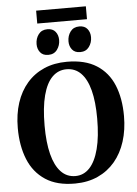

<svg xmlns="http://www.w3.org/2000/svg" viewBox="-68 -1139 859 1202"><g transform="rotate(-5 361.5 -538.0)"><path d="M356 11.5Q242 12.5 169 -35.5Q96 -83.5 61.5 -168.8Q27 -254 27 -365.5Q27 -452.5 50.2 -523.8Q73.5 -595 118 -646.2Q162.5 -697.5 225.8 -725Q289 -752.5 369.5 -752.5Q483 -752.5 555.2 -706.5Q627.5 -660.5 661.8 -577.5Q696 -494.5 696 -383Q696 -296 673 -223.8Q650 -151.5 605.8 -99Q561.5 -46.5 498.5 -17.8Q435.5 11 356 11.5ZM361 -35Q412.5 -35 449.8 -74.2Q487 -113.5 507.2 -191Q527.5 -268.5 527.5 -383Q527.5 -487.5 508.8 -559.5Q490 -631.5 453.2 -668.8Q416.5 -706 362.5 -706Q310.5 -706 273 -668.8Q235.5 -631.5 215.5 -555.8Q195.5 -480 195.5 -365.5Q195.5 -260.5 214.2 -186.8Q233 -113 269.8 -74Q306.5 -35 361 -35ZM257 -805.5Q224 -805.5 207 -826.8Q190 -848 190 -878.5Q190 -914 209.5 -940Q229 -966 265 -966H266Q299 -966 316 -944.8Q333 -923.5 333 -893Q333 -858.5 313.5 -832Q294 -805.5 258 -805.5ZM457.5 -805.5Q424.5 -805.5 407.5 -826.8Q390.5 -848 390.5 -878.5Q390.5 -914 410 -940Q429.5 -966 465.5 -966H466.5Q499.5 -966 516.5 -944.8Q533.5 -923.5 533.5 -893Q533.5 -858.5 514 -832Q494.5 -805.5 458.5 -805.5ZM518 -1088V-1007H205.5V-1088Z"/></g></svg>

Font: Merriweather 72pt
Style: Bold
Weight: 700
Version: Version 2.100